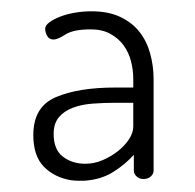

<svg xmlns="http://www.w3.org/2000/svg" viewBox="-20 -751 346 340"><path d="M142 -731Q172 -731 193 -721Q214 -711 227 -694.5Q240 -678 246 -656Q252 -634 252 -611V-449Q252 -443 247 -438.5Q242 -434 234 -434Q227 -434 222 -438.5Q217 -443 217 -449V-477Q202 -460 180.5 -446.5Q159 -433 130 -431Q124 -431 117.5 -431Q111 -431 105 -432Q76 -437 57.5 -456Q39 -475 39 -512Q39 -562 79 -579Q119 -596 184 -596H216V-611Q216 -627 212 -642.5Q208 -658 199 -670.5Q190 -683 175.5 -691Q161 -699 141 -699Q110 -699 96 -690Q82 -681 75 -681Q67 -681 63.5 -687.5Q60 -694 60 -700Q60 -706 67.5 -711.5Q75 -717 86.5 -721.5Q98 -726 112.5 -728.5Q127 -731 142 -731ZM216 -569H185Q164 -569 144 -567.5Q124 -566 108.5 -560Q93 -554 84 -543Q75 -532 75 -514Q75 -486 91.5 -473.5Q108 -461 131 -461Q147 -461 162 -467.5Q177 -474 189 -483.5Q201 -493 208.5 -504.5Q216 -516 216 -527Z"/></svg>

Font: AkaAcidDosis
Style: ExtraLight
Weight: 250
Designer: Edgar Tolentino, Pablo Impallari, Igino Marini, Aka-Acid
Foundry: Edgar Tolentino, Pablo Impallari, Igino Marini, Aka-Acid
Version: Version 1.007